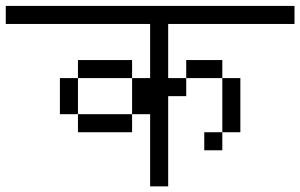

<svg xmlns="http://www.w3.org/2000/svg" viewBox="-20 -708 1040 665"><path d="M1000 -625H562.5V-437.5H625V-375H562.5V-62.5H500V-312.5H437.5V-437.5H500V-625H0V-687.5H1000ZM187.5 -437.5H250V-312.5H187.5ZM250 -312.5H437.5V-250H250ZM250 -500H437.5V-437.5H250ZM625 -500H750V-437.5H625ZM687.5 -250H750V-187.5H687.5ZM750 -437.5H812.5V-250H750Z"/></svg>

Font: ChillBitmapSE 16px
Style: Regular
Weight: 400
Designer: Designed by Warren2060
Foundry: ChillType
Version: Version 1.000